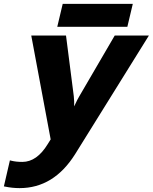

<svg xmlns="http://www.w3.org/2000/svg" viewBox="-35 -729 787 989"><path d="M226 -11 126 -546H305L345 -234Q348 -207 347 -181Q364 -218 374 -234L556 -546H732L352 65Q242 240 66 240Q28 240 -10 232L-15 231L16 97L24 99Q48 105 80 105Q155 105 211 13ZM260 -591 288 -709H649L621 -591Z"/></svg>

Font: Passageway
Style: BdIt
Weight: 700
Foundry: Ascender Corporation
Version: Version 1.11